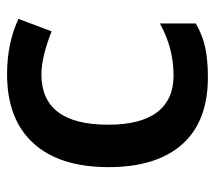

<svg xmlns="http://www.w3.org/2000/svg" viewBox="-52 -538 600 535"><g transform="rotate(-90 247.5 -270.0)"><path d="M299.8 9.8Q177.2 9.8 113.5 -61.8Q49.8 -133.3 49.8 -267.1Q49.8 -403.3 116.5 -476.6Q183.1 -549.8 309.1 -549.8Q394.5 -549.8 462.9 -518.1L428.2 -425.8Q355.5 -454.1 308.1 -454.1Q168 -454.1 168 -268.1Q168 -177.2 202.9 -131.6Q237.8 -85.9 305.2 -85.9Q381.8 -85.9 450.2 -124V-23.9Q419.4 -5.9 384.5 2Q349.6 9.8 299.8 9.8Z"/></g></svg>

Font: Open Sans Semibold
Style: Regular
Weight: 600
Foundry: Ascender Corporation
Version: Version 1.10; ttfautohint (v1.5.65-e2d9)